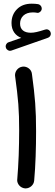

<svg xmlns="http://www.w3.org/2000/svg" viewBox="-20 -977 296 1042"><path d="M12.2 -717.3C16.6 -705.6 27.8 -701.2 34.2 -701.2C36.6 -701.2 39.6 -701.7 42 -702.6L240.2 -772C250.5 -775.4 255.9 -785.6 255.9 -793.5C255.9 -795.4 255.4 -797.4 254.9 -799.8C251.5 -813 240.7 -817.9 232.9 -817.9C230.5 -817.9 227.5 -817.4 224.6 -816.4C187 -804.2 166 -799.3 147 -799.3C111.3 -799.3 88.9 -815.9 88.9 -848.6C88.9 -884.3 114.3 -909.7 157.7 -909.7C166 -909.7 173.3 -909.2 180.7 -907.7C182.1 -907.2 183.1 -907.2 184.6 -907.2C194.3 -907.2 206.1 -917 206.5 -929.2V-931.6C206.5 -941.4 199.2 -952.1 186 -954.6C176.3 -956.1 165 -957 152.3 -957C118.7 -957 92.3 -947.3 72.3 -927.2C52.2 -907.2 42.5 -881.8 42.5 -851.6C42.5 -811 63.5 -783.7 95.2 -771.5L26.4 -747.6C14.2 -743.2 10.7 -731.4 10.7 -725.1C10.7 -722.7 11.2 -719.7 12.2 -717.3ZM62 -563.5C79.1 -438 84 -382.8 84 -268.6C84 -225.1 83 -180.7 81.5 -134.3C79.6 -87.9 77.1 -44.4 73.7 -4.4C73.2 -2.9 73.2 -1 73.2 0.5C73.2 21.5 90.3 43 115.7 45.4H119.6C141.1 45.4 163.6 27.8 165.5 2.9C172.9 -77.6 175.8 -175.8 175.8 -264.2C175.8 -385.3 170.4 -448.7 153.3 -575.7C150.9 -600.6 127.9 -615.7 107.9 -615.7C106 -615.7 104 -615.7 101.6 -615.2C76.7 -611.8 61.5 -589.8 61.5 -568.8C61.5 -567.4 61.5 -565.4 62 -563.5Z"/></svg>

Font: Mikhak Medium
Style: Regular
Weight: 500
Designer: Amin Abedi
Version: Version 3.2